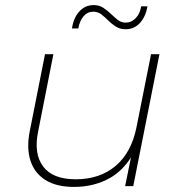

<svg xmlns="http://www.w3.org/2000/svg" viewBox="-20 -732 706 755"><path d="M271 3Q201 3 158 -24.5Q115 -52 99.5 -101Q84 -150 97 -216L157 -519H190L130 -215Q112 -128 149.5 -77.5Q187 -27 278 -27Q372 -27 434.5 -79.5Q497 -132 517 -233L574 -519H607L504 0H472L495 -113Q462 -61 414 -33Q351 3 271 3ZM474 -617Q452 -617 435.5 -627.5Q419 -638 405.5 -651.5Q392 -665 378.5 -675.5Q365 -686 347 -686Q324 -686 308.5 -668Q293 -650 288 -620H263Q269 -662 292 -687Q315 -712 348 -712Q370 -712 386 -701.5Q402 -691 416 -677.5Q430 -664 443.5 -653.5Q457 -643 474 -643Q497 -643 514 -661Q531 -679 535 -707H560Q553 -667 530.5 -642Q508 -617 474 -617Z"/></svg>

Font: Montserrat Thin ExtraLight
Style: Italic
Weight: 250
Italic angle: -11.3°
Version: Version 9.000